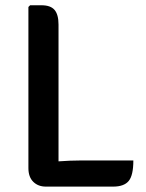

<svg xmlns="http://www.w3.org/2000/svg" viewBox="-20 -708 554 730"><path d="M202.5 1.5H154.5Q125 1.5 106.5 -16.8Q88 -35 88 -69V-681.5L94.5 -688H137.5Q172.5 -688 187.5 -670.2Q202.5 -652.5 202.5 -614.5ZM487 -98Q487 -41 469.2 -19.8Q451.5 1.5 410 1.5H154.5L95 -82.5Q144 -90.5 196.5 -94.2Q249 -98 292 -98Z"/></svg>

Font: Signika Negative Light Medium
Style: Regular
Weight: 500
Version: Version 2.001